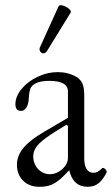

<svg xmlns="http://www.w3.org/2000/svg" viewBox="-20 -699 426 730"><path d="M44.4 -72.8Q44.4 -106.9 69.3 -137Q94.2 -167 149.9 -199.2L238.3 -251V-351.1Q238.3 -391.6 167 -391.6Q116.2 -391.6 98.6 -368.2Q91.3 -359.4 89.4 -324.2Q88.4 -303.2 80.3 -290.3Q72.3 -277.3 60.1 -277.3Q38.6 -277.3 38.6 -302.7Q38.6 -332.5 62 -360.8Q85.4 -389.2 122.8 -407Q160.2 -424.8 199.2 -424.8Q238.8 -424.8 269.5 -407.2Q285.6 -397.9 293 -382.3Q300.3 -366.7 300.3 -335V-97.2Q300.3 -70.3 309.3 -56.2Q318.4 -42 335.4 -42Q343.8 -42 351.1 -45.9Q358.4 -49.8 368.2 -59.1Q371.1 -62 376 -59.3Q380.9 -56.6 383.8 -51.5Q386.7 -46.4 385.3 -43Q372.6 -17.6 356 -3.2Q339.4 11.2 313.5 11.2Q257.8 11.2 243.2 -51.8Q219.2 -25.9 202.4 -12.7Q185.5 0.5 168.9 5.9Q152.3 11.2 129.9 11.2Q91.3 11.2 67.9 -12Q44.4 -35.2 44.4 -72.8ZM169.4 -36.6Q186.5 -36.6 202.4 -45.7Q218.3 -54.7 228.3 -68.8Q238.3 -83 238.3 -98.1V-220.2L232.4 -224.6Q181.6 -194.3 155 -174.8Q128.4 -155.3 117.4 -139.2Q106.4 -123 106.4 -104.5Q106.4 -85.9 114.7 -70.3Q123 -54.7 137.7 -45.7Q152.3 -36.6 169.4 -36.6ZM144.5 -496.1Q139.2 -496.1 134.8 -500.7Q130.4 -505.4 130.4 -511.7Q130.4 -516.1 132.3 -520L202.6 -674.8Q205.1 -679.2 211.4 -679.2Q218.8 -679.2 229 -674.1Q239.3 -668.9 245.4 -662.4Q251.5 -655.8 248.5 -650.9L159.2 -505.9Q152.8 -496.1 144.5 -496.1Z"/></svg>

Font: JuniusX Light
Style: Regular
Weight: 300
Designer: Peter S. Baker
Foundry: Briery Creek Software
Version: Version 1.008